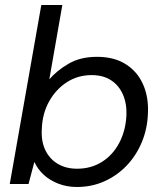

<svg xmlns="http://www.w3.org/2000/svg" viewBox="-20 -735 651 767"><path d="M287 12Q247 12 212.5 -1.5Q178 -15 154 -37.5Q130 -60 118 -87H117L94 0H19L145 -715H229L177 -418Q207 -453 254 -480.5Q301 -508 368 -508Q436 -508 482.5 -478.5Q529 -449 551.5 -398Q574 -347 571 -283Q569 -221 546.5 -167Q524 -113 485.5 -73Q447 -33 396.5 -10.5Q346 12 287 12ZM288 -61Q344 -61 387.5 -88.5Q431 -116 456.5 -164.5Q482 -213 485 -274Q487 -321 471 -357.5Q455 -394 423.5 -414.5Q392 -435 346 -435Q291 -435 247 -406.5Q203 -378 176 -329.5Q149 -281 147 -219Q144 -172 160.5 -136.5Q177 -101 210 -81Q243 -61 288 -61Z"/></svg>

Font: DM Sans 28pt
Style: Italic
Weight: 400
Italic angle: -10°
Version: Version 4.004;gftools[0.9.30]